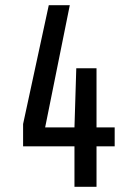

<svg xmlns="http://www.w3.org/2000/svg" viewBox="-20 -720 510 740"><path d="M352 -156V0H267V-156H69V-242L168 -700H249L154 -229H267L274 -457H352V-229H422V-156Z"/></svg>

Font: Share
Style: Regular
Weight: 400
Designer: Ralph du Carrois
Version: Version 1.001